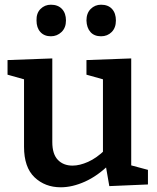

<svg xmlns="http://www.w3.org/2000/svg" viewBox="-20 -784 667 815"><path d="M238 11Q171 11 126.5 -31.5Q82 -74 82 -161V-462L94 -444L12 -467V-529L202 -536V-181Q202 -130 225.5 -105.5Q249 -81 288 -81Q318 -81 354 -97Q390 -113 426 -148L417 -125V-465L429 -444L347 -467V-529L537 -536V-66L522 -86L608 -63V-1L444 6L427 -92L444 -86Q394 -37 340.5 -13Q287 11 238 11ZM409 -630Q380 -630 364 -648Q348 -666 347 -697Q347 -728 365 -746Q383 -764 409 -764Q439 -764 455.5 -746Q472 -728 472 -697Q472 -666 454 -648Q436 -630 409 -630ZM196 -630Q168 -630 151.5 -648Q135 -666 135 -697Q134 -728 152 -746Q170 -764 196 -764Q226 -764 243 -746Q260 -728 260 -697Q260 -666 241 -648Q222 -630 196 -630Z"/></svg>

Font: Bitter Thin SemiBold
Style: Regular
Weight: 600
Version: Version 2.002